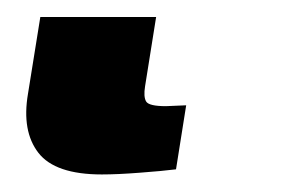

<svg xmlns="http://www.w3.org/2000/svg" viewBox="-20 38 355 221"><path d="M97.2 238.8Q43.5 238.8 24.2 213.9Q4.9 189 12.2 146L26.4 57.6H159.7L147 137.2Q145 149.4 148.2 154.8Q151.4 160.2 170.9 160.2Q171.9 160.2 178 159.9Q184.1 159.7 194.3 159.2L182.6 232.9Q166.5 234.9 140.9 236.8Q115.2 238.8 97.2 238.8Z"/></svg>

Font: Inter 16pt Black
Style: Italic
Weight: 900
Italic angle: -9.3988°
Version: Version 4.001;git-66647c0bb